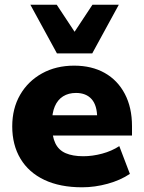

<svg xmlns="http://www.w3.org/2000/svg" viewBox="-20 -785 610 816"><path d="M329 11Q235 11 168.5 -20.5Q102 -52 67 -110.5Q32 -169 32 -248Q32 -324 65.5 -382Q99 -440 158.5 -473Q218 -506 295 -506Q370 -506 425 -475Q480 -444 510.5 -386Q541 -328 541 -249V-209H182V-295H408L393 -283Q393 -337 369.5 -363.5Q346 -390 303 -390Q271 -390 248 -375.5Q225 -361 213 -333Q201 -305 201 -264V-253Q201 -206 215 -176.5Q229 -147 259 -134Q289 -121 334 -121Q373 -121 414 -132Q455 -143 487 -164L532 -46Q492 -19 437.5 -4Q383 11 329 11ZM222 -558 109 -765H221L297 -650L373 -765H485L372 -558Z"/></svg>

Font: Nunito Sans 11pt Black
Style: Regular
Weight: 900
Version: Version 3.101;gftools[0.9.27]